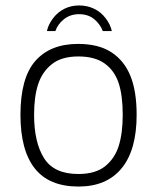

<svg xmlns="http://www.w3.org/2000/svg" viewBox="-20 -669 576 704"><path d="M270 -649Q300 -649 325 -637Q350 -625 367.5 -602Q385 -579 390 -555H357Q347 -581 325 -599Q303 -617 270 -617Q238 -617 215 -599Q192 -581 183 -555H152Q157 -579 174.5 -602Q192 -625 216.5 -637Q241 -649 270 -649ZM268 15Q160 15 107.5 -51.5Q55 -118 55 -248Q55 -384 110 -446Q165 -508 266 -508Q342 -508 389 -477Q436 -446 458.5 -390Q481 -334 481 -248Q481 -119 426 -52Q371 15 268 15ZM267 -31Q330 -31 365.5 -59.5Q401 -88 415.5 -134.5Q430 -181 430 -248Q430 -319 415 -364.5Q400 -410 364 -436Q328 -462 267 -462Q206 -462 170.5 -434Q135 -406 120 -360.5Q105 -315 105 -248Q105 -147 141.5 -89Q178 -31 267 -31Z"/></svg>

Font: Vivano Light
Style: Regular
Weight: 300
Designer: Joe Prince, Josias Burgherr
Version: Version 2.064;September 19, 2022;FontCreator 14.0.0.2877 64-